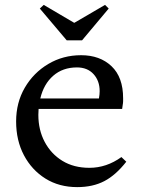

<svg xmlns="http://www.w3.org/2000/svg" viewBox="-20 -756 577 786"><path d="M296 10Q222 10 166 -25Q110 -60 78 -120.5Q46 -181 46 -259Q46 -336 81.5 -397Q117 -458 177.5 -494Q238 -530 312 -530Q389 -530 436.5 -485Q484 -440 484 -354Q484 -348 484 -341.5Q484 -335 482 -324L480 -310H138Q137 -298 137 -286Q137 -224 163 -175Q189 -126 235.5 -97.5Q282 -69 346 -69Q416 -69 477 -113L497 -94Q454 -39 407 -14.5Q360 10 296 10ZM295 -480Q237 -480 198 -446Q159 -412 145 -353H385Q388 -369 388 -383Q388 -425 363 -452.5Q338 -480 295 -480ZM253 -591 143 -721 159 -736 283 -663H285L410 -736L425 -721L316 -591Z"/></svg>

Font: Hedvig Letters Serif 14pt
Style: Regular
Weight: 400
Designer: Alexander Örn & Tor Weibull
Foundry: Kanon Foundry
Version: Version 1.000; ttfautohint (v1.8.4.7-5d5b)